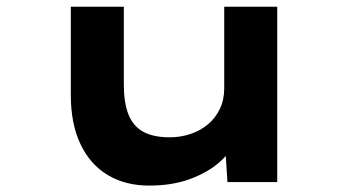

<svg xmlns="http://www.w3.org/2000/svg" viewBox="-20 -551 1059 581"><path d="M431.1 10.6Q359.3 10.6 306 -21.4Q252.7 -53.3 223.5 -114.9Q194.3 -176.4 194.3 -263.3V-530.7H354.7V-295Q354.7 -240.8 368.4 -205.4Q382.1 -170 412.8 -152.7Q443.6 -135.5 493.2 -135.5Q526.2 -135.5 556.1 -145.4Q586 -155.3 609.1 -174.7Q632.2 -194 645.4 -221.6Q658.5 -249.2 658.5 -283.6V-530.7H818.9V0H668.2L661.4 -108.9L690.8 -120.9Q678.4 -90.3 643.7 -59.8Q609 -29.3 555.3 -9.4Q501.6 10.6 431.1 10.6Z"/></svg>

Font: Lexend Zetta
Style: Regular
Weight: 400
Designer: Bonnie Shaver-Troup, Thomas Jockin
Foundry: Lexend
Version: Version 1.007